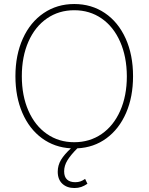

<svg xmlns="http://www.w3.org/2000/svg" viewBox="-20 -737 748 966"><path d="M369.1 9.3Q335.4 43 319.1 69.8Q302.7 96.7 302.7 125Q302.7 152.8 317.4 166.3Q332 179.7 358.4 179.7Q373 179.7 384.3 175.8Q395.5 171.9 408.2 163.1L419.9 187.5Q404.3 198.2 388.9 203.6Q373.5 209 354.5 209Q316.9 209 293.7 187.5Q270.5 166 270.5 127Q270.5 94.7 287.1 67.1Q303.7 39.6 336.9 9.3Q254.4 4.9 190.9 -41.7Q127.4 -88.4 92.5 -169.2Q57.6 -250 57.6 -353.5Q57.6 -460.4 95 -543Q132.3 -625.5 199.7 -671.1Q267.1 -716.8 353.5 -716.8Q440.4 -716.8 507.6 -671.4Q574.7 -626 612.1 -543.5Q649.4 -460.9 649.4 -353.5Q649.4 -249.5 614.3 -168.7Q579.1 -87.9 515.6 -41.3Q452.1 5.4 369.1 9.3ZM353.5 -685.5Q276.4 -685.5 216.6 -644.5Q156.7 -603.5 123.3 -528.1Q89.8 -452.6 89.8 -353.5Q89.8 -255.4 123 -179.9Q156.2 -104.5 216.1 -63Q275.9 -21.5 353.5 -21.5Q431.2 -21.5 491.2 -62.7Q551.3 -104 584.7 -179.4Q618.2 -254.9 618.2 -353.5Q617.7 -452.1 584.2 -527.6Q550.8 -603 491 -644.3Q431.2 -685.5 353.5 -685.5Z"/></svg>

Font: Pretendard JP Thin
Style: Regular
Weight: 100
Designer: Base glyphs from Inter by Rasmus Andersson; Hangeul glyphs from Noto Sans CJK(Source Han Sans) by Jang Soo-young and Kan
Foundry: Kil Hyung-jin
Version: Version 1.309